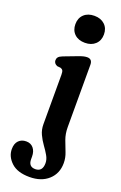

<svg xmlns="http://www.w3.org/2000/svg" viewBox="-217 -710 635 1004"><g transform="rotate(20 100.5 -208.0)"><path d="M123.5 -512.5Q87 -512.5 65.5 -533Q44 -553.5 44 -587.5Q44 -621.5 65.5 -642Q87 -662.5 123.5 -662.5Q159.5 -662.5 181.2 -642Q203 -621.5 203 -587.5Q203 -553.5 181.2 -533Q159.5 -512.5 123.5 -512.5ZM190.5 -68Q190.5 -30.5 201.8 0Q213 30.5 224.2 58.5Q235.5 86.5 235.5 116.5Q235.5 174.5 196.2 210.2Q157 246 91 246Q24 246 -10.5 213.8Q-45 181.5 -45 140Q-45 109 -29 92.8Q-13 76.5 13 76.5Q38.5 76.5 53.2 94.2Q68 112 68 141V155.5Q68 197 106 197Q146 196.5 146 149.5Q146 128.5 134 107.8Q122 87 106 65Q90 43 78 17.5Q66 -8 66 -38.5V-313.5Q66 -330 62.2 -336.8Q58.5 -343.5 49 -346.5L29.5 -348.5Q10.5 -357 10.5 -374.5Q10.5 -384.5 16.5 -392Q22.5 -399.5 39 -406L111.5 -433.5Q131 -441 142 -443.5Q153 -446 162 -446Q190.5 -446 190.5 -414Z"/></g></svg>

Font: Fraunces 144pt S100 SemiBold
Style: Regular
Weight: 600
Version: Version 1.000; ttfautohint (v1.8.3)